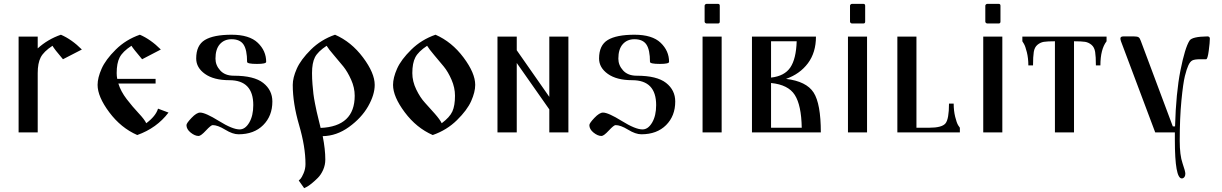

<svg xmlns="http://www.w3.org/2000/svg" viewBox="-20 -691 6378 1002"><path d="M77.1 0V-500H176.8V-438.5Q229.5 -486.3 297.9 -509.8Q354.5 -485.4 407.2 -432.6L308.6 -381.8Q262.7 -435.5 253.9 -452.1Q208 -421.9 192.4 -391.6Q176.8 -361.3 176.8 -309.6V0Z M489.3 -248Q489.3 -285.2 510.3 -332.5Q531.2 -379.9 584 -432.1Q636.7 -484.4 710 -509.8Q766.6 -485.4 819.3 -432.6L721.7 -381.8Q673.8 -438.5 666 -452.1Q620.1 -421.9 604.5 -391.6Q588.9 -361.3 588.9 -309.6Q588.9 -293.9 591.8 -279.3H792V-254.9H597.7Q610.4 -213.9 641.1 -173.8Q671.9 -133.8 703.1 -100.6Q734.4 -67.4 743.2 -47.9Q793 -85 804.7 -124L859.4 -103.5Q797.9 -22.5 696.3 13.7Q611.3 -23.4 550.3 -105Q489.3 -186.5 489.3 -248Z M953.1 -38.1Q953.1 -47.9 979.5 -75.7Q1005.9 -103.5 1024.4 -103.5Q1051.8 -103.5 1122.6 -59.6Q1193.4 -15.6 1230.5 -15.6Q1259.8 -15.6 1280.8 -51.3Q1301.8 -86.9 1301.8 -142.6Q1301.8 -272.5 1176.8 -272.5Q1095.7 -272.5 1049.8 -305.2Q1003.9 -337.9 1003.9 -385.7Q1003.9 -455.1 1049.3 -482.4Q1094.7 -509.8 1188.5 -509.8Q1281.2 -509.8 1325.2 -467.8Q1369.1 -425.8 1369.1 -368.2Q1369.1 -357.4 1321.3 -357.4Q1269.5 -357.4 1269.5 -368.2Q1269.5 -430.7 1251 -458.5Q1232.4 -486.3 1188.5 -486.3Q1150.4 -486.3 1127.4 -460.4Q1104.5 -434.6 1104.5 -384.8Q1104.5 -350.6 1129.4 -323.2Q1154.3 -295.9 1200.2 -295.9Q1305.7 -295.9 1353.5 -258.3Q1401.4 -220.7 1401.4 -161.1Q1401.4 -85.9 1353.5 -38.1Q1305.7 9.8 1224.6 9.8Q1194.3 9.8 1155.3 -14.2Q1116.2 -38.1 1089.8 -38.1Q1081.1 -38.1 1054.7 -9.8Q1028.3 18.6 1016.6 18.6Q997.1 18.6 975.1 1Q953.1 -16.6 953.1 -38.1Z M1507.8 -248Q1507.8 -285.2 1528.8 -332.5Q1549.8 -379.9 1602.5 -432.1Q1655.3 -484.4 1728.5 -509.8Q1813.5 -472.7 1874.5 -391.1Q1935.5 -309.6 1935.5 -248Q1935.5 -196.3 1900.9 -135.7Q1866.2 -75.2 1801.3 -28.3Q1736.3 18.6 1664.1 19.5Q1677.7 87.9 1677.7 141.6Q1677.7 169.9 1666.5 195.3Q1655.3 220.7 1638.7 237.3Q1622.1 253.9 1606.4 266.6Q1590.8 279.3 1579.1 285.2L1567.4 291L1539.1 251Q1543 248 1548.8 241.7Q1554.7 235.4 1564.5 212.9Q1574.2 190.4 1574.2 165Q1574.2 75.2 1541 -38.1Q1507.8 -151.4 1507.8 -248ZM1608.4 -309.6Q1608.4 -280.3 1610.8 -251Q1613.3 -221.7 1615.7 -200.7Q1618.2 -179.7 1624 -150.4Q1629.9 -121.1 1632.8 -107.9Q1635.7 -94.7 1643.6 -63Q1651.4 -31.2 1653.3 -23.4Q1831.1 -31.2 1831.1 -191.4Q1831.1 -233.4 1812.5 -274.9Q1793.9 -316.4 1772 -343.8Q1750 -371.1 1722.2 -403.3Q1694.3 -435.5 1684.6 -452.1Q1638.7 -421.9 1623.5 -392.1Q1608.4 -362.3 1608.4 -309.6Z M2031.2 -248Q2031.2 -285.2 2052.2 -332.5Q2073.2 -379.9 2126.5 -432.1Q2179.7 -484.4 2252.9 -509.8Q2337.9 -472.7 2398.9 -391.1Q2460 -309.6 2460 -248Q2460 -210.9 2439 -163.6Q2418 -116.2 2364.7 -64Q2311.5 -11.7 2238.3 13.7Q2153.3 -23.4 2092.3 -105Q2031.2 -186.5 2031.2 -248ZM2131.8 -309.6Q2131.8 -266.6 2152.3 -224.1Q2172.9 -181.6 2197.8 -154.8Q2222.7 -127.9 2249.5 -97.2Q2276.4 -66.4 2285.2 -47.9Q2327.1 -79.1 2340.8 -109.4Q2354.5 -139.6 2354.5 -191.4Q2354.5 -233.4 2336.4 -274.9Q2318.4 -316.4 2295.9 -343.8Q2273.4 -371.1 2246.1 -403.3Q2218.8 -435.5 2209 -452.1Q2163.1 -421.9 2147.5 -391.6Q2131.8 -361.3 2131.8 -309.6Z M2576.2 0V-500H2676.8V-428.7L2846.7 -185.5V-500H2946.3V0H2846.7V-120.1L2676.8 -362.3V0Z M3055.7 -38.1Q3055.7 -47.9 3082 -75.7Q3108.4 -103.5 3127 -103.5Q3154.3 -103.5 3225.1 -59.6Q3295.9 -15.6 3333 -15.6Q3362.3 -15.6 3383.3 -51.3Q3404.3 -86.9 3404.3 -142.6Q3404.3 -272.5 3279.3 -272.5Q3198.2 -272.5 3152.3 -305.2Q3106.4 -337.9 3106.4 -385.7Q3106.4 -455.1 3151.9 -482.4Q3197.3 -509.8 3291 -509.8Q3383.8 -509.8 3427.7 -467.8Q3471.7 -425.8 3471.7 -368.2Q3471.7 -357.4 3423.8 -357.4Q3372.1 -357.4 3372.1 -368.2Q3372.1 -430.7 3353.5 -458.5Q3335 -486.3 3291 -486.3Q3252.9 -486.3 3230 -460.4Q3207 -434.6 3207 -384.8Q3207 -350.6 3231.9 -323.2Q3256.8 -295.9 3302.7 -295.9Q3408.2 -295.9 3456.1 -258.3Q3503.9 -220.7 3503.9 -161.1Q3503.9 -85.9 3456.1 -38.1Q3408.2 9.8 3327.1 9.8Q3296.9 9.8 3257.8 -14.2Q3218.8 -38.1 3192.4 -38.1Q3183.6 -38.1 3157.2 -9.8Q3130.9 18.6 3119.1 18.6Q3099.6 18.6 3077.6 1Q3055.7 -16.6 3055.7 -38.1Z M3646.5 0V-500H3746.1V0ZM3657.2 -578.1V-661.1Q3657.2 -665 3660.6 -668Q3664.1 -670.9 3668 -670.9H3726.6Q3736.3 -670.9 3736.3 -661.1V-578.1Q3736.3 -568.4 3726.6 -568.4H3668Q3664.1 -568.4 3660.6 -571.3Q3657.2 -574.2 3657.2 -578.1Z M3904.3 0V-500H4238.3Q4238.3 -417 4196.3 -360.8Q4154.3 -304.7 4082 -279.3Q4188.5 -266.6 4226.1 -208Q4263.7 -149.4 4263.7 0ZM4003.9 -24.4H4164.1Q4162.1 -141.6 4127.9 -195.3Q4093.8 -249 4003.9 -257.8ZM4003.9 -286.1Q4074.2 -293.9 4104.5 -338.9Q4134.8 -383.8 4137.7 -475.6H4003.9Z M4405.3 0V-500H4504.9V0ZM4416 -578.1V-661.1Q4416 -665 4419.4 -668Q4422.9 -670.9 4426.8 -670.9H4485.4Q4495.1 -670.9 4495.1 -661.1V-578.1Q4495.1 -568.4 4485.4 -568.4H4426.8Q4422.9 -568.4 4419.4 -571.3Q4416 -574.2 4416 -578.1Z M4663.1 0V-500H4762.7V-24.4H4829.1Q4895.5 -24.4 4914.1 -46.9Q4932.6 -69.3 4932.6 -150.4H4957Q4957 -113.3 4964.8 -81.5Q4972.7 -49.8 4980.5 -37.1L4989.3 -24.4V0Z M5111.3 0V-500H5210.9V0ZM5122.1 -578.1V-661.1Q5122.1 -665 5125.5 -668Q5128.9 -670.9 5132.8 -670.9H5191.4Q5201.2 -670.9 5201.2 -661.1V-578.1Q5201.2 -568.4 5191.4 -568.4H5132.8Q5128.9 -568.4 5125.5 -571.3Q5122.1 -574.2 5122.1 -578.1Z M5315.4 -475.6V-500H5754.9V-475.6Q5722.7 -433.6 5722.7 -349.6H5699.2Q5699.2 -395.5 5695.3 -419.9Q5691.4 -444.3 5676.3 -457Q5661.1 -469.7 5642.6 -472.7Q5624 -475.6 5585 -475.6V0H5485.4V-475.6Q5446.3 -475.6 5427.7 -472.7Q5409.2 -469.7 5394 -457Q5378.9 -444.3 5375 -419.9Q5371.1 -395.5 5371.1 -349.6H5346.7Q5346.7 -386.7 5338.9 -418.5Q5331.1 -450.2 5323.2 -462.9Z M5827.1 -490.2Q5827.1 -501 5842.8 -501H5897.5Q5915 -501 5921.9 -496.6Q5928.7 -492.2 5933.6 -477.5L6100.6 -31.2H6112.3Q6117.2 -207 6140.6 -324.2Q6164.1 -441.4 6187.5 -478.5Q6200.2 -500 6281.2 -501Q6293.9 -501 6293.9 -489.3Q6293.9 -469.7 6288.1 -425.8Q6282.2 -381.8 6274.4 -381.8H6244.1Q6213.9 -381.8 6202.1 -375.5Q6190.4 -369.1 6181.6 -349.6Q6172.9 -331.1 6163.6 -293.9Q6154.3 -256.8 6145.5 -166Q6136.7 -75.2 6136.7 43.9Q6136.7 119.1 6151.4 161.1Q6166 203.1 6166 215.8Q6166 226.6 6160.6 233.4Q6155.3 240.2 6147.5 240.2Q6111.3 240.2 6111.3 40V0H6008.8L5830.1 -475.6Q5827.1 -484.4 5827.1 -490.2Z"/></svg>

Font: TriodPostnaja
Style: Medium
Weight: 500
Version: 20110805